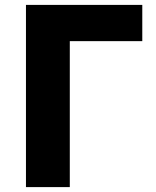

<svg xmlns="http://www.w3.org/2000/svg" viewBox="-20 -764 639 784"><path d="M86 -744H561V-596H265V0H86Z"/></svg>

Font: Kinto Sans Black
Style: Regular
Weight: 900
Designer: Authors: Ryoko NISHIZUKA  (kana & ideographs); Paul D. Hunt (Latin, Greek & Cyrillic); Wenlong ZHANG  (bopomofo); Sandol
Foundry: Adobe Systems Incorporated, ookami Inc.
Version: Version 0.001